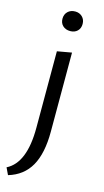

<svg xmlns="http://www.w3.org/2000/svg" viewBox="-146 -681 548 1013"><g transform="rotate(15 128.5 -174.0)"><path d="M132 -530Q107 -530 91.5 -544.5Q76 -559 76 -583Q76 -607 91.5 -622Q107 -637 132 -637Q155 -637 170.5 -622Q186 -607 186 -583Q186 -559 171 -544.5Q156 -530 132 -530ZM92 9V-409L171 -423V9Q171 128 132 196.5Q93 265 12 289L-6 251Q92 202 92 9Z"/></g></svg>

Font: EauTest Medium
Style: Regular
Weight: 500
Designer: Christian Thalmann (Catharsis Fonts)
Version: Version 0.001;PS 000.001;hotconv 1.0.88;makeotf.lib2.5.64775